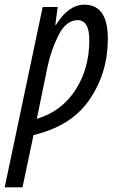

<svg xmlns="http://www.w3.org/2000/svg" viewBox="-68 -566 498 819"><path d="M28 233 75 10Q237 -28 314.5 -142Q392 -256 392 -401Q392 -546 292 -546Q224 -546 171 -460H168L178 -536H114L-48 233ZM134 -278Q149 -351 181.5 -415.5Q214 -480 263 -480Q313 -480 313 -395Q313 -274 254 -182.5Q195 -91 89 -59Z"/></svg>

Font: Noto Sans Display Condensed
Style: Italic
Weight: 400
Width: 3
Designer: Monotype Design team
Foundry: Monotype Imaging Inc.
Version: 1.000